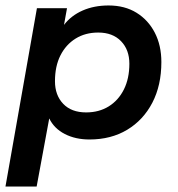

<svg xmlns="http://www.w3.org/2000/svg" viewBox="-26 -500 650 702"><path d="M-6 182 109 -470H219L208 -409Q234 -443 276 -461.5Q318 -480 371 -480Q430 -480 473 -453.5Q516 -427 540 -380.5Q564 -334 564 -273Q564 -188 531 -124.5Q498 -61 439 -25.5Q380 10 301 10Q250 10 211 -10Q172 -30 154 -67L108 182ZM289 -89Q336 -89 371.5 -111Q407 -133 427 -173Q447 -213 447 -267Q447 -318 416.5 -349.5Q386 -381 333 -381Q286 -381 250.5 -359Q215 -337 195 -297.5Q175 -258 175 -203Q175 -152 205 -120.5Q235 -89 289 -89Z"/></svg>

Font: Gantari SemiBold
Style: Italic
Weight: 600
Italic angle: -10°
Designer: Anugrah Pasau
Foundry: Lafontype
Version: Version 1.000